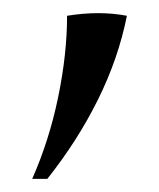

<svg xmlns="http://www.w3.org/2000/svg" viewBox="-20 -144 242 292"><path d="M173 -120Q160 -55 129 7.5Q98 70 52 128H29Q55 69 68.5 3.5Q82 -62 82 -120Q131 -128 173 -120Z"/></svg>

Font: Bona Nova
Style: Regular
Weight: 400
Designer: Mateusz Machalski
Foundry: Capitalics
Version: Version 4.001; ttfautohint (v1.8.3)